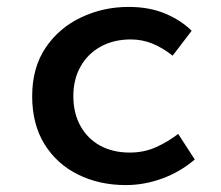

<svg xmlns="http://www.w3.org/2000/svg" viewBox="-20 -523 640 555"><path d="M344 12Q267 12 205.5 -18.5Q144 -49 108.5 -106.5Q73 -164 73 -245Q73 -327 111.5 -384.5Q150 -442 214 -472.5Q278 -503 352 -503Q412 -503 458 -483.5Q504 -464 534 -434L479 -362Q450 -385 420.5 -397Q391 -409 358 -409Q309 -409 271.5 -388.5Q234 -368 213 -331Q192 -294 192 -245Q192 -196 212.5 -159Q233 -122 269.5 -102Q306 -82 355 -82Q397 -82 432 -98Q467 -114 495 -136L543 -62Q501 -26 449 -7Q397 12 344 12Z"/></svg>

Font: Source Code Pro ExtraLight SemiBold
Style: Regular
Weight: 600
Monospace: yes
Version: Version 1.018;hotconv 1.0.116;makeotfexe 2.5.65601